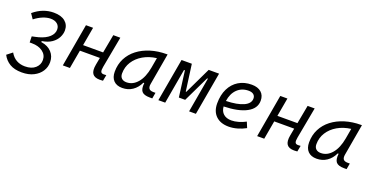

<svg xmlns="http://www.w3.org/2000/svg" viewBox="-50 -1234 4183 2176"><g transform="rotate(20 2042.0 -146.0)"><path d="M214.8 234.4Q125.5 234.4 69.1 200.4Q12.7 166.5 -18.1 106.4L47.4 55.2Q77.6 107.9 122.6 132.8Q167.5 157.7 225.1 157.7Q305.2 157.7 349.9 117.7Q394.5 77.6 393.6 20Q393.1 -41 342.3 -78.4Q291.5 -115.7 212.4 -115.7H184.6L182.6 -188.5Q205.1 -192.9 226.3 -198Q247.6 -203.1 261.7 -206.5Q341.8 -229 384.8 -269Q427.7 -309.1 427.7 -358.9Q427.7 -400.9 397.9 -425.8Q368.2 -450.7 317.9 -450.7Q274.4 -450.7 224.9 -430.7Q175.3 -410.6 127.4 -373L85.9 -434.1Q143.1 -481.9 203.1 -504.6Q263.2 -527.3 327.1 -527.3Q417 -527.3 465.3 -487.3Q513.7 -447.3 513.7 -380.4Q513.7 -337.4 491.9 -294.7Q470.2 -252 424.8 -220.2Q379.4 -188.5 307.6 -177.2L307.1 -164.1H312.5Q389.2 -151.9 433.8 -103.8Q478.5 -55.7 479 14.6Q480 74.2 448 124.3Q416 174.3 356.4 204.3Q296.9 234.4 214.8 234.4Z M626.5 0 717.3 -517.6H803.2L763.7 -294.4H1005.4L1046.9 -517.6H1131.8L1062 -141.6Q1054.2 -99.6 1061.3 -81.3Q1068.4 -63 1097.2 -63Q1111.3 -63 1127.4 -64.5L1113.8 7.8Q1098.1 9.8 1074.2 9.8Q1010.7 9.8 986.3 -25.4Q961.9 -60.5 976.1 -136.7L992.2 -223.1H751.5L711.9 0Z M1345.2 10.3Q1277.3 10.3 1240.5 -27.8Q1203.6 -65.9 1203.6 -135.3Q1203.6 -223.1 1240.2 -294.7Q1276.9 -366.2 1342.8 -417Q1408.7 -467.8 1497.6 -495.1Q1586.4 -522.5 1690.9 -522.5H1700.2L1634.3 -145Q1627 -105.5 1640.9 -86.2Q1654.8 -66.9 1694.8 -66.9H1719.7L1707 4.9H1676.3Q1605.5 4.9 1579.8 -25.6Q1554.2 -56.2 1562.5 -127.9H1551.8Q1520.5 -61.5 1467.3 -25.6Q1414.1 10.3 1345.2 10.3ZM1369.1 -66.4Q1444.8 -66.4 1501.2 -132.3Q1557.6 -198.2 1579.1 -319.3L1600.6 -441.9Q1509.3 -430.2 1439 -389.2Q1368.7 -348.1 1328.6 -285.2Q1288.6 -222.2 1288.6 -144Q1288.6 -106.9 1309.8 -86.7Q1331.1 -66.4 1369.1 -66.4Z M1778.8 0 1870.1 -517.6H1994.1L2037.6 -196.8H2043.9L2197.3 -517.6H2322.8L2231.4 0H2149.4L2223.1 -420.9H2213.9L2063 -107.4H1986.8L1945.8 -420.9H1935.1L1861.3 0Z M2633.3 -66.9Q2672.4 -66.9 2717.5 -79.6Q2762.7 -92.3 2804.2 -114.7L2832.5 -46.4Q2785.2 -20 2731.7 -5.1Q2678.2 9.8 2628.9 9.8Q2529.3 9.8 2473.4 -44.4Q2417.5 -98.6 2417.5 -194.8Q2417.5 -296.4 2454.1 -370.8Q2490.7 -445.3 2557.6 -486.3Q2624.5 -527.3 2714.8 -527.3Q2788.6 -527.3 2829.8 -491.2Q2871.1 -455.1 2871.1 -390.6Q2871.1 -295.9 2772.7 -243.2Q2674.3 -190.4 2498 -186Q2502 -129.9 2537.4 -98.4Q2572.8 -66.9 2633.3 -66.9ZM2501.5 -253.4Q2637.2 -257.3 2711.4 -291.3Q2785.6 -325.2 2785.6 -385.7Q2785.6 -416 2764.6 -433.3Q2743.7 -450.7 2704.6 -450.7Q2622.1 -450.7 2568.1 -397.7Q2514.2 -344.7 2501.5 -253.4Z M2970.2 0 3061 -517.6H3147L3107.4 -294.4H3349.1L3390.6 -517.6H3475.6L3405.8 -141.6Q3397.9 -99.6 3405 -81.3Q3412.1 -63 3440.9 -63Q3455.1 -63 3471.2 -64.5L3457.5 7.8Q3441.9 9.8 3418 9.8Q3354.5 9.8 3330.1 -25.4Q3305.7 -60.5 3319.8 -136.7L3335.9 -223.1H3095.2L3055.7 0Z M3689 10.3Q3621.1 10.3 3584.2 -27.8Q3547.4 -65.9 3547.4 -135.3Q3547.4 -223.1 3584 -294.7Q3620.6 -366.2 3686.5 -417Q3752.4 -467.8 3841.3 -495.1Q3930.2 -522.5 4034.7 -522.5H4043.9L3978 -145Q3970.7 -105.5 3984.6 -86.2Q3998.5 -66.9 4038.6 -66.9H4063.5L4050.8 4.9H4020Q3949.2 4.9 3923.6 -25.6Q3897.9 -56.2 3906.2 -127.9H3895.5Q3864.3 -61.5 3811 -25.6Q3757.8 10.3 3689 10.3ZM3712.9 -66.4Q3788.6 -66.4 3845 -132.3Q3901.4 -198.2 3922.9 -319.3L3944.3 -441.9Q3853 -430.2 3782.7 -389.2Q3712.4 -348.1 3672.4 -285.2Q3632.3 -222.2 3632.3 -144Q3632.3 -106.9 3653.6 -86.7Q3674.8 -66.4 3712.9 -66.4Z"/></g></svg>

Font: Cascadia Code NF SemiLight
Style: Italic
Weight: 350
Italic angle: -10°
Monospace: yes
Designer: Aaron Bell
Foundry: Saja Typeworks
Version: Version 2404.023; ttfautohint (v1.8.4)